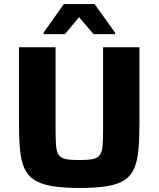

<svg xmlns="http://www.w3.org/2000/svg" viewBox="-20 -922 785 950"><path d="M373 8Q290 8 235.5 -1.5Q181 -11 148.5 -32.5Q116 -54 100 -90.5Q84 -127 79 -181.5Q74 -236 74 -312V-688H255V-280Q255 -230 257.5 -200.5Q260 -171 270.5 -155.5Q281 -140 305.5 -135Q330 -130 372 -130Q416 -130 439.5 -135Q463 -140 474 -155.5Q485 -171 487.5 -200.5Q490 -230 490 -280V-688H670V-312Q670 -236 665 -181.5Q660 -127 644.5 -90Q629 -53 597 -31.5Q565 -10 510.5 -1Q456 8 373 8ZM196 -753V-761L296 -902H448L549 -761V-753H443L371 -837L301 -753Z"/></svg>

Font: Saira SemiExpanded
Style: Bold
Weight: 700
Width: 6
Designer: Hector Gatti with collaboration of the Omnibus-Type team
Foundry: Omnibus-Type
Version: Version 1.101